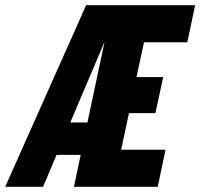

<svg xmlns="http://www.w3.org/2000/svg" viewBox="-86 -720 772 740"><path d="M-66 0 246 -700H666L636 -557H469L440 -423H543L513 -284H411L381 -143H552L522 0H199L225 -123H132L80 0ZM185 -248H251L317 -559Z"/></svg>

Font: Red Hat Mono
Style: Italic
Weight: 300
Italic angle: -12°
Monospace: yes
Designer: Pentagram, MCKL
Foundry: Pentagram, MCKL
Version: Version 1.023